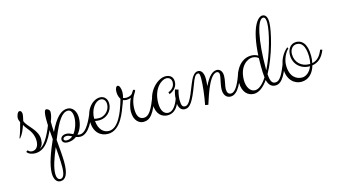

<svg xmlns="http://www.w3.org/2000/svg" viewBox="-99 -1029 2987 1684"><g transform="rotate(-15 1394.0 -187.0)"><path d="M81 -276C101 -233 160 -198 160 -110C160 -67 140 -32 101 -32C81 -32 69 -42 63 -51L47 -40C64 -16 95 -8 122 -8C224 -8 276 -121 320 -234L301 -239C272 -166 227 -59 169 -36C189 -50 202 -74 202 -115C202 -202 107 -256 92 -309C92 -314 103 -350 103 -369C103 -382 99 -401 81 -401C65 -401 52 -367 52 -346C52 -330 57 -324 63 -306C50 -253 38 -212 21 -171L25 -167C56 -203 67 -238 81 -276Z M542 -66C534 -66 527 -67 520 -70C554 -106 571 -160 571 -213C571 -270 540 -314 492 -314C436 -314 384 -266 327 -146C325 -178 324 -211 324 -241C336 -269 344 -298 344 -324C344 -345 322 -356 312 -356C297 -356 290 -325 290 -275C290 -217 295 -153 301 -88C255 15 215 123 215 199C215 247 233 286 272 286C322 286 346 236 346 132C346 77 338 3 332 -73C335 -79 337 -86 340 -92C398 -234 441 -295 492 -295C515 -295 534 -274 534 -224C534 -181 517 -122 487 -84C468 -93 448 -103 426 -103C398 -103 373 -88 373 -62C373 -51 381 -27 421 -27C453 -27 480 -37 502 -54C515 -49 528 -46 541 -46C622 -46 670 -170 695 -234L676 -239C653 -186 606 -66 542 -66ZM318 166C318 243 299 267 276 267C254 267 243 243 243 214C243 153 270 78 308 -14C313 47 318 109 318 166ZM419 -46C400 -46 392 -56 392 -63C392 -72 400 -84 425 -84C439 -84 454 -76 472 -68C457 -54 439 -46 419 -46Z M783 -7C902 -7 950 -170 975 -234L956 -239C932 -170 885 -30 797 -30C750 -30 707 -65 700 -146C710 -144 724 -142 739 -142C801 -142 860 -191 860 -263C860 -305 834 -335 794 -335C731 -335 657 -267 657 -150C657 -53 716 -7 783 -7ZM795 -316C825 -316 841 -291 841 -262C841 -203 790 -161 744 -161C722 -161 706 -164 698 -167C698 -251 747 -316 795 -316Z M984 -260C994 -255 1004 -253 1018 -253C1031 -253 1045 -256 1056 -261C1041 -230 1025 -183 1025 -142C1025 -60 1072 -28 1110 -28C1170 -28 1209 -69 1265 -234L1246 -239C1201 -113 1168 -62 1123 -62C1083 -62 1060 -91 1060 -157C1060 -215 1077 -262 1104 -302C1107 -307 1109 -310 1109 -312C1109 -319 1104 -323 1097 -323C1092 -323 1092 -322 1072 -291C1061 -280 1042 -272 1017 -272C1003 -272 994 -275 990 -278C994 -290 998 -314 998 -329C998 -363 987 -393 971 -393C957 -393 947 -372 947 -344C947 -313 956 -291 966 -276C957 -242 946 -209 931 -171L935 -167C959 -197 971 -215 984 -260Z M1603 -239C1551 -102 1527 -66 1498 -66C1473 -66 1464 -82 1464 -133C1464 -165 1473 -205 1479 -222L1449 -232C1439 -203 1434 -173 1434 -152C1416 -98 1383 -49 1342 -49C1302 -49 1276 -85 1276 -152C1276 -287 1358 -346 1399 -346C1426 -346 1446 -329 1446 -298C1446 -243 1391 -223 1387 -223L1393 -204C1413 -212 1466 -239 1466 -299C1466 -349 1431 -365 1395 -365C1332 -365 1228 -282 1228 -153C1228 -68 1277 -29 1330 -29C1380 -29 1412 -60 1433 -105C1438 -62 1461 -42 1490 -42C1538 -42 1568 -90 1622 -234Z M1622 -234C1638 -278 1654 -315 1678 -315C1692 -315 1696 -304 1696 -264C1696 -206 1684 -108 1669 -31L1697 -26C1706 -44 1766 -283 1842 -283C1856 -283 1864 -273 1864 -253C1864 -227 1844 -170 1844 -122C1844 -79 1865 -45 1906 -45C1980 -45 2017 -165 2044 -234L2025 -239C2017 -218 1974 -70 1916 -70C1892 -70 1880 -88 1880 -120C1880 -148 1896 -193 1896 -236C1896 -289 1864 -302 1847 -302C1809 -302 1772 -272 1731 -186C1733 -208 1735 -232 1735 -251C1735 -324 1702 -335 1684 -335C1647 -335 1623 -289 1603 -239Z M2170 -346C2070 -346 2007 -242 2007 -146C2007 -54 2057 -15 2110 -15C2157 -15 2201 -51 2239 -106C2250 -63 2271 -37 2312 -37C2378 -37 2414 -134 2451 -234L2432 -239C2386 -111 2356 -63 2318 -63C2291 -63 2273 -77 2268 -151C2349 -295 2401 -511 2401 -587C2401 -635 2385 -660 2356 -660C2316 -660 2246 -586 2232 -329C2219 -337 2198 -346 2170 -346ZM2127 -43C2083 -43 2054 -92 2054 -153C2054 -281 2132 -327 2176 -327C2206 -327 2224 -313 2231 -307C2230 -284 2230 -260 2230 -235C2230 -196 2231 -161 2235 -131C2201 -78 2163 -43 2127 -43ZM2382 -587C2382 -507 2333 -319 2266 -187V-209C2266 -451 2304 -640 2358 -640C2380 -640 2382 -607 2382 -587Z M2554 -44C2504 -44 2445 -78 2445 -184C2445 -238 2474 -295 2503 -322L2496 -334C2449 -296 2414 -230 2414 -161C2414 -56 2479 -9 2538 -9C2608 -9 2650 -60 2668 -124C2716 -131 2760 -160 2788 -234L2769 -239C2750 -191 2723 -153 2672 -143C2677 -164 2679 -186 2679 -208C2679 -326 2629 -359 2583 -359C2525 -359 2501 -307 2501 -261C2501 -179 2562 -122 2642 -122H2646C2627 -72 2590 -44 2554 -44ZM2582 -340C2624 -340 2657 -309 2660 -209C2660 -183 2658 -161 2653 -141H2644C2575 -141 2520 -189 2520 -265C2520 -309 2547 -340 2582 -340Z"/></g></svg>

Font: Clicker Script
Style: Regular
Weight: 400
Designer: Astigmatic (AOETI)
Foundry: Astigmatic (AOETI)
Version: Version 1.000